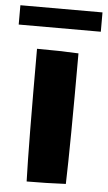

<svg xmlns="http://www.w3.org/2000/svg" viewBox="-86 -755 445 792"><g transform="rotate(5 136.0 -359.0)"><path d="M50 -547Q146 -547 222 -543Q222 -157 217 -2Q136 2 55 2Q50 -145 50 -547ZM-34 -720H306V-640H-34Z"/></g></svg>

Font: Otomanopee One
Style: Regular
Weight: 400
Designer: Das Ende der Wildnis
Foundry: Gutenberg Labo
Version: Version 3.005